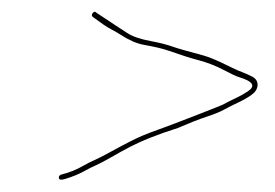

<svg xmlns="http://www.w3.org/2000/svg" viewBox="-20 -397 459 321"><path d="M135.3 -375.5C137.3 -377.8 139.2 -378 140.8 -376L172.5 -355C176.8 -352.3 183.3 -348 192.3 -342.1C201.2 -336.1 214.6 -331.5 232.6 -328.2C246.4 -325.7 259 -322.5 270.5 -318.4C277.2 -316 293.9 -311.3 320.3 -304.2C329.8 -301.7 344.8 -295.3 365.4 -285C373.5 -281 379.9 -278.2 384.6 -276.5C389.3 -274.8 394.9 -272.3 401.4 -269C407.9 -265.7 410.9 -260.8 410.6 -254.5C410.3 -248.2 406.7 -242.7 400 -238C393.3 -233.3 385.9 -229.2 378 -225.5C370.1 -221.8 362.5 -218 355.2 -214C347.9 -210 337.9 -205.9 325.3 -201.8C312.7 -197.7 296.7 -191.4 277.3 -183C244 -172.5 216.4 -161.5 194.6 -150C186.9 -146 177.6 -140.8 166.6 -134.5C155.6 -128.2 147.1 -123.7 141 -121C134.9 -118.3 127.8 -114.8 119.7 -110.3C111.6 -105.8 101.5 -101.7 89.3 -97.9C82.7 -95.9 79.1 -96.2 78.5 -99C77.9 -101.7 79 -103.7 81.9 -105C95.4 -108.2 108.2 -113.4 120.4 -120.5C125.5 -123.5 131.1 -126.3 137.2 -129C143.3 -131.7 151.8 -136 162.8 -142C188.9 -156.3 207.2 -165.6 217.7 -170C227.4 -174 236.9 -177.7 246.5 -181C256 -184.3 275.6 -191.8 305.4 -203.3C335.1 -214.9 350.8 -221.1 352.5 -222C359.8 -226 367 -229.7 374.2 -233C381.4 -236.3 388 -240 393.9 -244C407.9 -253 403.2 -261 379.7 -268C375.3 -269.3 366.5 -273.4 353.4 -280.3C340.4 -287.2 326.2 -292.6 311.1 -296.6C299.4 -299.6 283.1 -304.8 262.2 -312.1C252.4 -315.6 238.4 -318.9 220.3 -322.1C208.6 -324.2 195.7 -329.8 181.5 -339C176.4 -342.3 170.9 -345.5 165 -348.5C159.1 -351.5 149.1 -358.3 134.7 -369C133.1 -371 133.2 -373.2 135.3 -375.5Z"/></svg>

Font: Proton
Style: LitExtIt
Weight: 500
Version: Version 1.017